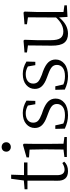

<svg xmlns="http://www.w3.org/2000/svg" viewBox="709 -1526 831 2289"><g transform="rotate(-90 1124.5 -381.5)"><path d="M325.2 -53.7 341.8 -31.2Q301.8 13.7 228.5 13.7Q111.3 13.7 114.3 -114.3Q114.3 -124 114.7 -149.9Q115.2 -175.8 115.2 -196.3V-469.7H12.7V-503.9L117.2 -512.7L137.7 -664.1H186.5L181.6 -510.7H332V-469.7H180.7V-116.2Q180.7 -27.3 248 -27.3Q283.2 -27.3 325.2 -53.7Z M460.9 -721.7Q460.9 -747.1 476.6 -762.2Q492.2 -777.3 516.6 -777.3Q541 -777.3 557.1 -762.2Q573.2 -747.1 573.2 -721.7Q573.2 -698.2 556.6 -683.1Q540 -668 516.6 -668Q493.2 -668 477.1 -683.1Q460.9 -698.2 460.9 -721.7ZM555.7 -40 635.7 -29.3V0H397.5V-29.3L486.3 -40Q488.3 -149.4 488.3 -226.6V-282.2Q488.3 -365.2 485.4 -444.3L392.6 -451.2V-480.5L543 -523.4L555.7 -512.7L553.7 -376V-226.6Q553.7 -149.4 555.7 -40Z M910.2 -298.8 953.1 -284.2Q1028.3 -255.9 1061 -220.2Q1093.8 -184.6 1093.8 -133.8Q1093.8 -70.3 1042 -28.3Q990.2 13.7 894.5 13.7Q814.5 13.7 735.4 -24.4L732.4 -137.7H774.4L795.9 -42Q837.9 -22.5 895.5 -22.5Q960.9 -22.5 995.1 -48.8Q1029.3 -75.2 1029.3 -118.2Q1029.3 -154.3 1005.4 -176.8Q981.4 -199.2 922.9 -220.7L874 -239.3Q809.6 -262.7 776.4 -296.4Q743.2 -330.1 743.2 -381.8Q743.2 -443.4 790.5 -484.4Q837.9 -525.4 921.9 -525.4Q998 -525.4 1069.3 -481.4L1066.4 -376H1026.4L1010.7 -464.8Q964.8 -490.2 920.9 -490.2Q865.2 -490.2 835.9 -465.8Q806.6 -441.4 806.6 -401.4Q806.6 -364.3 830.1 -342.3Q853.5 -320.3 910.2 -298.8Z M1376 -298.8 1418.9 -284.2Q1494.1 -255.9 1526.9 -220.2Q1559.6 -184.6 1559.6 -133.8Q1559.6 -70.3 1507.8 -28.3Q1456.1 13.7 1360.4 13.7Q1280.3 13.7 1201.2 -24.4L1198.2 -137.7H1240.2L1261.7 -42Q1303.7 -22.5 1361.3 -22.5Q1426.8 -22.5 1460.9 -48.8Q1495.1 -75.2 1495.1 -118.2Q1495.1 -154.3 1471.2 -176.8Q1447.3 -199.2 1388.7 -220.7L1339.8 -239.3Q1275.4 -262.7 1242.2 -296.4Q1209 -330.1 1209 -381.8Q1209 -443.4 1256.3 -484.4Q1303.7 -525.4 1387.7 -525.4Q1463.9 -525.4 1535.2 -481.4L1532.2 -376H1492.2L1476.6 -464.8Q1430.7 -490.2 1386.7 -490.2Q1331.1 -490.2 1301.8 -465.8Q1272.5 -441.4 1272.5 -401.4Q1272.5 -364.3 1295.9 -342.3Q1319.3 -320.3 1376 -298.8Z M2126 -40 2205.1 -29.3V0L2067.4 7.8L2061.5 -92.8Q1976.6 13.7 1866.2 13.7Q1793.9 13.7 1758.8 -31.7Q1723.6 -77.1 1724.6 -183.6L1727.5 -463.9L1643.6 -475.6V-504.9L1785.2 -516.6L1794.9 -504.9L1790 -355.5V-190.4Q1790 -110.4 1814.9 -76.2Q1839.8 -42 1892.6 -42Q1981.4 -42 2060.5 -128.9L2062.5 -463.9L1979.5 -475.6V-504.9L2119.1 -516.6L2130.9 -504.9L2126 -355.5Z"/></g></svg>

Font: GenYoMin TW TTF Light
Style: Regular
Weight: 300
Version: Version 1.300